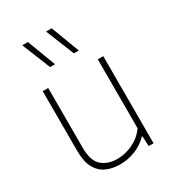

<svg xmlns="http://www.w3.org/2000/svg" viewBox="-196 -915 929 1031"><g transform="rotate(-30 269.0 -399.5)"><path d="M243 9Q195 9 157.8 -8Q120.5 -25 99.2 -64.2Q78 -103.5 78 -169.5V-540H112V-169Q112 -88 149 -56Q186 -24 244 -24Q272.5 -24 304.5 -32.8Q336.5 -41.5 366.5 -61Q396.5 -80.5 419.5 -112.5V-540H453.5V0H423.5L420.5 -62H416.5Q381.5 -26.5 336.2 -8.8Q291 9 243 9ZM324.5 -632 253.5 -808H288.5L355 -632ZM177 -632 106 -808H141L207.5 -632Z"/></g></svg>

Font: Encode Sans Condensed Thin Thin
Style: Regular
Weight: 250
Version: Version 3.002